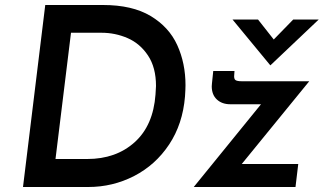

<svg xmlns="http://www.w3.org/2000/svg" viewBox="-20 -748 1296 768"><path d="M161 -728H392Q509 -728 582.5 -684Q656 -640 689 -567.5Q722 -495 722 -407Q722 -392 720 -362Q711 -252 656.5 -170Q602 -88 516.5 -44Q431 0 333 0H72ZM329 -112Q444 -112 518.5 -179Q593 -246 602 -370Q604 -394 604 -404Q604 -478 572 -526Q540 -574 490.5 -595.5Q441 -617 386 -617H264L202 -112ZM947 -92H1173L1162 0H755L1024 -331H901Q868 -331 847.5 -350Q827 -369 827 -403L828 -416L833 -464H918L917 -450Q915 -433 921.5 -428Q928 -423 947 -423H1217ZM1255 -670 1062 -487H1061L910 -670H1012L1075 -590L1153 -670Z"/></svg>

Font: Josefin Sans SemiBold
Style: Italic
Weight: 600
Italic angle: -7°
Designer: Santiago Orozco
Foundry: Typemade
Version: Version 2.000